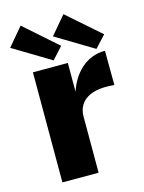

<svg xmlns="http://www.w3.org/2000/svg" viewBox="-126 -803 653 871"><g transform="rotate(-15 200.0 -368.0)"><path d="M58 -736 -14 -651 162 -545 212 -600ZM259 -736 187 -651 363 -545 414 -600ZM57 0H227V-263C227 -319 263 -379 399 -366L398 -527C307 -527 247 -461 221 -382V-517H57Z"/></g></svg>

Font: United Sans ExtraBold
Style: Regular
Weight: 800
Designer: Pablo Impallari, Rodrigo Fuenzalida (Modified by Dan O. Williams)
Version: Version 1.000;PS 001.000;hotconv 1.0.88;makeotf.lib2.5.64775